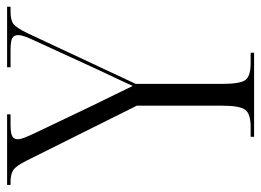

<svg xmlns="http://www.w3.org/2000/svg" viewBox="-126 -634 754 555"><g transform="rotate(-90 251.5 -357.0)"><path d="M133 0V-10H162Q199 -10 211 -25.5Q223 -41 223 -92V-339L64 -658Q49 -688 37 -696Q25 -704 3 -704H-6V-714H198V-704H170Q143 -704 134.5 -699Q126 -694 126 -683Q126 -675 131 -662.5Q136 -650 145 -631L220 -474Q236 -441 250.5 -411.5Q265 -382 280 -351Q288 -368 299.5 -393Q311 -418 325 -447L409 -630Q419 -651 423 -662.5Q427 -674 427 -682Q427 -694 418.5 -699Q410 -704 383 -704H334V-714H509V-704H495Q470 -704 459 -695.5Q448 -687 433 -656L286 -342V-92Q286 -41 297 -25.5Q308 -10 345 -10H376V0Z"/></g></svg>

Font: Noto Serif Display Condensed Light
Style: Regular
Weight: 300
Width: 3
Designer: Monotype Design Team
Foundry: Monotype Imaging Inc.
Version: Version 2.009